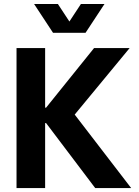

<svg xmlns="http://www.w3.org/2000/svg" viewBox="-20 -950 700 970"><path d="M63.5 -707H208V-406.2H212.9L455.1 -707H634.8L357.4 -371.1L642.6 0H460.9L212.9 -328.1H208V0H63.5ZM272.5 -929.7 330.6 -841.3 388.7 -929.7H507.8L412.1 -784.2H248L152.3 -929.7Z"/></svg>

Font: Wanted Sans
Style: Bold
Weight: 700
Designer: Original Design by Kil Hyung-jin and Kang Hanbin, Wanted Lab, Inc; Hangeul from Source Han Sans by Jang Soo-young and Ka
Foundry: Wanted Lab, Inc.
Version: Version 1.000